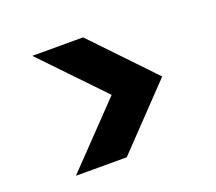

<svg xmlns="http://www.w3.org/2000/svg" viewBox="-84 -625 756 671"><g transform="rotate(-20 294.0 -289.0)"><path d="M93 -66 307 -289 93 -512H282L495 -289L282 -66Z"/></g></svg>

Font: DM Sans 12pt Black
Style: Regular
Weight: 900
Version: Version 4.004;gftools[0.9.30]